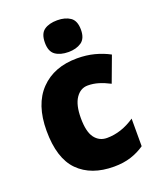

<svg xmlns="http://www.w3.org/2000/svg" viewBox="-145 -863 790 961"><g transform="rotate(-20 250.0 -383.0)"><path d="M295 10Q174 10 106 -58.5Q38 -127 38 -274Q38 -414 110 -488.5Q182 -563 305 -563Q354 -563 396.5 -552Q439 -541 476 -521L425 -384Q394 -400 366 -408.5Q338 -417 309 -417Q270 -417 245.5 -381Q221 -345 221 -275Q221 -202 245.5 -169.5Q270 -137 311 -137Q387 -137 459 -186V-39Q426 -16 386 -3Q346 10 295 10ZM277 -776Q319 -776 346 -757.5Q373 -739 373 -691Q373 -644 345.5 -625.5Q318 -607 277 -607Q234 -607 207.5 -625.5Q181 -644 181 -691Q181 -739 207 -757.5Q233 -776 277 -776Z"/></g></svg>

Font: Noto Sans Myanmar SemiCondensed Black
Style: Regular
Weight: 900
Width: 4
Designer: Monotype Design Team
Foundry: Monotype Imaging Inc.
Version: Version 2.107; ttfautohint (v1.8.4.7-5d5b)